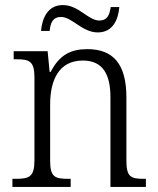

<svg xmlns="http://www.w3.org/2000/svg" viewBox="-20 -738 622 758"><path d="M366 -610C425 -610 447 -660 451 -710H417C413 -683 406 -657 372 -657C328 -657 291 -718 228 -718C168 -718 146 -665 142 -616H176C179 -644 186 -671 221 -671C265 -671 304 -610 366 -610ZM29 0H259V-32H251C198 -32 178 -38 178 -102V-326C178 -421 212 -499 307 -499C387 -499 416 -443 416 -354V0H556V-32H549C496 -32 479 -39 479 -105V-354C479 -485 427 -544 325 -544C260 -544 215 -522 180 -454H176L168 -536H34V-504H45C95 -504 116 -497 116 -433V-105C116 -39 95 -32 41 -32H29Z"/></svg>

Font: Noto Serif Myanmar SemiCondensed Light
Style: Regular
Weight: 300
Width: 4
Designer: Ben Mitchell and the Monotype Design Team
Foundry: Monotype Imaging Inc.
Version: Version 2.106